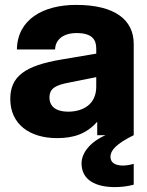

<svg xmlns="http://www.w3.org/2000/svg" viewBox="-20 -552 602 784"><path d="M377 0H411C349 27 313 72 313 115C313 184 372 212 449 212C472 212 503 209 526 202V117C512 121 497 124 482 124C453 124 431 114 431 88C431 62 455 35 526 0V-373C526 -471 449 -532 291 -532C155 -532 51 -472 49 -350H205C206 -391 239 -417 293 -417C356 -417 373 -390 373 -354V-333L231 -309C83 -284 22 -241 22 -148C22 -44 102 12 213 12C280 12 333 -5 377 -55ZM182 -154C182 -192 209 -205 263 -215L373 -237V-198C373 -125 318 -96 258 -96C208 -96 182 -118 182 -154Z"/></svg>

Font: Aspekta 750
Style: Regular
Weight: 750
Designer: Ivo Dolenc
Version: Version 2.000